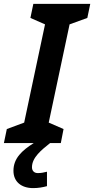

<svg xmlns="http://www.w3.org/2000/svg" viewBox="-46 -734 483 985"><path d="M-26 0H127C67 38 23 78 23 142C23 198 63 231 124 231C150 231 173 227 195 221V147C179 151 165 154 148 154C130 154 118 143 118 124C118 74 167 35 211 0H266L280 -72L204 -105L311 -609L402 -642L417 -714H125L110 -642L185 -609L78 -105L-11 -72Z"/></svg>

Font: Noto Sans SemiBold
Style: Italic
Weight: 600
Italic angle: -12°
Designer: Monotype Design Team
Foundry: Monotype Imaging Inc.
Version: Version 2.013